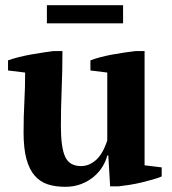

<svg xmlns="http://www.w3.org/2000/svg" viewBox="-20 -709 662 741"><path d="M11 0ZM71 -198Q71 -261 74 -315Q77 -369 77 -429L11 -437V-476Q27 -482 50.5 -488Q74 -494 99 -498.5Q124 -503 147.5 -506.5Q171 -510 187 -512H221Q221 -437 218 -364.5Q215 -292 215 -222Q215 -140 231.5 -104Q248 -68 293 -68Q324 -68 350.5 -91.5Q377 -115 394 -167V-429L329 -437V-476Q344 -482 366.5 -488Q389 -494 413.5 -498.5Q438 -503 462 -506.5Q486 -510 504 -512H538V-71L604 -63V-28Q590 -22 569 -16Q548 -10 525 -4.5Q502 1 479.5 4.5Q457 8 439 10H405L398 -109H394Q389 -88 376 -66.5Q363 -45 342.5 -27.5Q322 -10 294 1Q266 12 232 12Q194 12 164.5 2.5Q135 -7 114 -31Q93 -55 82 -95.5Q71 -136 71 -198ZM161 -619V-689H455V-619Z"/></svg>

Font: PT Serif
Style: Bold
Weight: 700
Designer: A.Korolkova, O.Umpeleva, V.Yefimov
Foundry: ParaType Ltd
Version: Version 1.000W OFL; ttfautohint (v1.6)